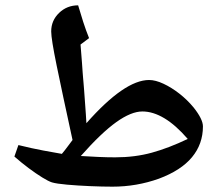

<svg xmlns="http://www.w3.org/2000/svg" viewBox="-20 -700 832 720"><path d="M402 0Q364 0 317.5 -2Q271 -4 231.5 -7.5Q192 -11 175 -16Q162 -20 138.5 -34.5Q115 -49 87.5 -69.5Q60 -90 34 -113L49 -156Q102 -143 142.5 -135.5Q183 -128 212 -123Q223 -136 232.5 -149Q242 -162 252 -175Q213 -354 192.5 -454Q172 -554 172 -582Q172 -623 201.5 -651.5Q231 -680 273 -680Q282 -649 292 -618Q302 -587 314 -557L282 -533Q286 -488 287.5 -463.5Q289 -439 290 -427.5Q291 -416 291.5 -409Q292 -402 293 -392Q294 -382 295.5 -361Q297 -340 300 -299Q301 -286 302 -271Q303 -256 304 -238Q447 -400 539 -400Q563 -400 593 -386Q623 -372 652.5 -349Q682 -326 706 -297Q741 -253 741 -226Q741 -160 700 -110.5Q659 -61 576 -30Q492 0 402 0ZM412 -110Q486 -110 549.5 -127.5Q613 -145 684 -179Q639 -231 596.5 -256.5Q554 -282 514 -282Q472 -282 416 -242Q360 -202 283 -115Q316 -113 348.5 -111.5Q381 -110 412 -110Z"/></svg>

Font: Noto Naskh Arabic
Style: Regular
Weight: 400
Designer: Monotype Design Team, David Williams, Mohamad Dakak and Nizar Qandah
Foundry: Monotype Imaging Inc.
Version: Version 2.013